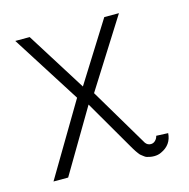

<svg xmlns="http://www.w3.org/2000/svg" viewBox="-87 -631 708 721"><g transform="rotate(-15 267.0 -270.5)"><path d="M426 -41Q436 -41 443.5 -48.5Q451 -56 453 -66L499 -64Q496 -19 454 0Q442 6 426 6Q418 6 410.5 4.5Q403 3 398 1.5Q393 0 387 -5Q381 -10 378 -12Q375 -14 370 -21Q365 -28 363.5 -30Q362 -32 356.5 -41Q351 -50 350 -52L238 -245L93 0H36L203 -281L34 -547H90L235 -316L380 -547H437L269 -281L405 -52Q413 -41 426 -41Z"/></g></svg>

Font: Bhavuka
Style: Regular
Weight: 400
Version: 2.94.0; ttfautohint (v1.2) -l 7 -r 28 -G 50 -x 13 -D deva -f